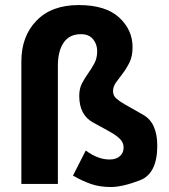

<svg xmlns="http://www.w3.org/2000/svg" viewBox="-20 -731 672 763"><path d="M64.9 -486.8Q64.9 -586.9 125 -648.9Q185.1 -710.9 292.5 -710.9Q399.9 -710.9 453.4 -661.6Q506.8 -612.3 506.8 -543.9Q506.8 -507.8 494.9 -483.4Q482.9 -459 468 -439.5Q453.1 -419.9 441.2 -403.6Q429.2 -387.2 429.2 -369.1Q429.2 -351.1 442.1 -339.6Q455.1 -328.1 474.6 -317.1Q494.1 -306.2 549.6 -274.4Q605 -242.7 605 -151.9Q605 -40.5 535.4 -14.2Q465.8 12.2 420.9 12.2Q376 12.2 341.1 0Q306.2 -12.2 270 -33.2L320.8 -132.8Q369.6 -96.7 416 -97.2Q441.9 -97.2 456.5 -110.6Q471.2 -124 471.2 -144Q471.2 -164.1 458 -177.5Q444.8 -190.9 425.3 -202.4Q405.8 -213.9 350.3 -243.9Q294.9 -273.9 294.9 -350.1Q294.9 -378.9 305.9 -399.9Q316.9 -420.9 330.6 -439.9Q344.2 -459 355.2 -479.5Q366.2 -500 366.2 -527.8Q366.2 -555.7 349.6 -575.4Q333 -595.2 301.8 -595.2Q255.9 -595.2 232.9 -561.5Q210 -527.8 210 -470.2V0H64.9Z"/></svg>

Font: SourceSansPro-Bold
Style: Bold
Weight: 700
Designer: Paul D. Hunt
Foundry: Adobe Systems Incorporated
Version: Version 1.050;PS Version 1.000;hotconv 1.0.70;makeotf.lib2.5